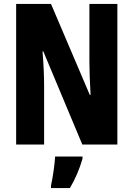

<svg xmlns="http://www.w3.org/2000/svg" viewBox="-20 -734 678 975"><path d="M576 0V-714H434V-420C434 -378 436 -322 440 -252H436L239 -714H62V0H204V-300C204 -341 202 -399 196 -473H200L398 0ZM399 72V61H260C258 101 247 173 239 208V221H335C362 176 384 124 399 72Z"/></svg>

Font: Noto Sans Lao UI ExtCond ExtBd
Style: Regular
Weight: 800
Width: 2
Designer: Monotype Design Team
Foundry: Monotype Imaging Inc.
Version: Version 2.000